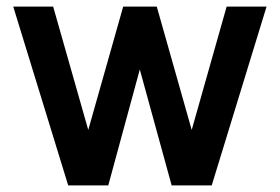

<svg xmlns="http://www.w3.org/2000/svg" viewBox="-20 -560 845 580"><path d="M498.5 0 402.3 -350.1 307.1 0H186L20 -540H140.6L246.6 -167.5L352.1 -540H453.6L559.1 -167.5L664.6 -540H785.2L619.6 0Z"/></svg>

Font: Vela Sans Bd
Style: Bold
Weight: 700
Designer: Principal design: Mikhail Sharanda - project Manrope.
Design modification: Ravid Balaliev
Foundry: Mikhail Sharanda
Version: Version 1.001